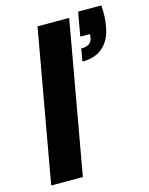

<svg xmlns="http://www.w3.org/2000/svg" viewBox="-112 -808 680 879"><g transform="rotate(-15 228.0 -368.5)"><path d="M20 0 148 -720H298L170 0ZM305 -511 315 -570Q339 -570 352 -578.5Q365 -587 369 -606L371 -624H325L345 -737H455Q457 -707 456 -683.5Q455 -660 450 -635Q440 -577 403.5 -544Q367 -511 305 -511Z"/></g></svg>

Font: DM Sans 24pt Black
Style: Italic
Weight: 900
Italic angle: -10°
Designer: Colophon Foundry, Jonny Pinhorn
Foundry: Colophon Foundry
Version: Version 4.004;gftools[0.9.30]